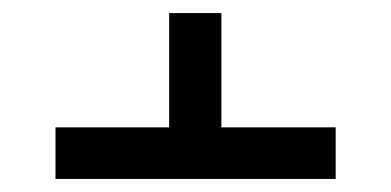

<svg xmlns="http://www.w3.org/2000/svg" viewBox="-20 -592 599 294"><path d="M65 -397H239V-572H319V-397H494V-318H65Z"/></svg>

Font: Noto Serif Hebrew Black
Style: Regular
Weight: 900
Designer: Monotype Design Team
Foundry: Monotype Imaging Inc.
Version: Version 1.000